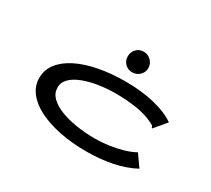

<svg xmlns="http://www.w3.org/2000/svg" viewBox="-134 -913 1267 1155"><g transform="rotate(30 500.0 -335.5)"><path d="M566 11Q466 11 381.5 -6Q297 -23 234 -54.5Q171 -86 136 -131Q101 -176 101 -231Q101 -289 136 -333.5Q171 -378 233.5 -409Q296 -440 380.5 -456Q465 -472 564 -472Q675 -472 765 -450Q855 -428 910 -389L848 -315L841 -307L836 -312Q835 -320 829 -324Q823 -328 808 -335Q756 -360 689 -370Q622 -380 548 -380Q490 -380 433 -371.5Q376 -363 329 -345.5Q282 -328 253.5 -301Q225 -274 225 -236Q225 -198 253 -169.5Q281 -141 330 -121.5Q379 -102 442 -92Q505 -82 574 -82Q620 -82 669 -89Q718 -96 762.5 -109Q807 -122 839 -140L896 -59Q829 -23 745.5 -6Q662 11 566 11ZM568 -539Q538 -539 517.5 -559.5Q497 -580 497 -610Q497 -640 517 -661Q537 -682 568 -682Q597 -682 618.5 -660.5Q640 -639 640 -610Q640 -580 618.5 -559.5Q597 -539 568 -539Z"/></g></svg>

Font: Inconsolata UltraExpanded SemiBold
Style: Regular
Weight: 600
Width: 9
Monospace: yes
Designer: Raph Levien, Cyreal, Brenton Simpson
Foundry: Raph Levien, Cyreal, Google
Version: Version 3.001; ttfautohint (v1.8.2.53-6de2)